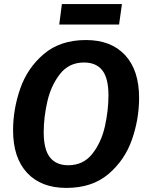

<svg xmlns="http://www.w3.org/2000/svg" viewBox="-20 -904 722 940"><path d="M661 -425Q661 -321 626 -220.5Q591 -120 511 -52Q431 16 305 16Q181 16 112.5 -58Q44 -132 44 -266Q44 -369 79 -470Q114 -571 194.5 -639.5Q275 -708 401 -708Q524 -708 592.5 -634Q661 -560 661 -425ZM194 -257Q194 -172 224.5 -133.5Q255 -95 314 -95Q388 -95 432 -151Q476 -207 493.5 -285Q511 -363 511 -437Q511 -521 481 -559.5Q451 -598 391 -598Q318 -598 274 -542Q230 -486 212 -408Q194 -330 194 -257ZM270 -784 283 -884H577L563 -784Z"/></svg>

Font: Fira Sans SemiBold
Style: Italic
Weight: 600
Italic angle: -8°
Designer: bBox Type GmbH & Carrois Corporate GbR & Edenspiekermann AG
Foundry: bBox Type GmbH & Carrois Corporate GbR & Edenspiekermann AG
Version: Version 4.301